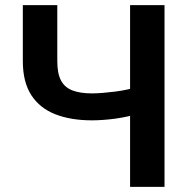

<svg xmlns="http://www.w3.org/2000/svg" viewBox="-20 -731 732 751"><path d="M69.3 -710.9H204.1V-491.7Q204.1 -442.9 219 -415.5Q233.9 -388.2 264.2 -377Q294.4 -365.7 339.4 -365.7Q358.9 -365.7 382.6 -367.7Q406.2 -369.6 430.9 -372.8Q455.6 -376 478.3 -380.9Q501 -385.7 518.1 -391.6V-285.6Q501 -280.3 478.8 -275.4Q456.5 -270.5 432.4 -267.1Q408.2 -263.7 384 -262Q359.9 -260.3 339.4 -260.3Q256.8 -260.3 196 -284.2Q135.3 -308.1 102.3 -359.1Q69.3 -410.2 69.3 -491.7ZM488.8 -710.9H623.5V0H488.8Z"/></svg>

Font: Roboto SemiBold
Style: Regular
Weight: 600
Designer: Christian Robertson
Foundry: Google
Version: Version 3.009; 2024